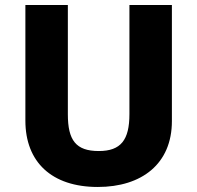

<svg xmlns="http://www.w3.org/2000/svg" viewBox="-20 -734 785 764"><path d="M369 10C544 10 664 -82 664 -252V-714H495V-280C495 -177 461 -133 373 -133C282 -133 250 -176 250 -279V-714H81V-254C81 -89 186 10 369 10Z"/></svg>

Font: Kathrein 85 Heavy
Style: Regular
Weight: 900
Designer: Lazydogs Typefoundry, based on Open Sans by Ascender Corporation
Foundry: Lazydogs Typefoundry
Version: Version 1.003;PS 001.003;hotconv 1.0.88;makeotf.lib2.5.64775